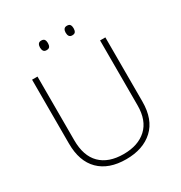

<svg xmlns="http://www.w3.org/2000/svg" viewBox="-206 -1043 1128 1198"><g transform="rotate(-30 358.0 -443.5)"><path d="M622 -252Q622 -123 550 -56.5Q478 10 356 10Q231 10 162.5 -58Q94 -126 94 -254V-714H133V-255Q133 -142 191.5 -84Q250 -26 358 -26Q463 -26 523.5 -82Q584 -138 584 -246V-714H622ZM237 -863Q237 -878 243.5 -887.5Q250 -897 265 -897Q282 -897 288 -887.5Q294 -878 294 -863Q294 -847 288 -837.5Q282 -828 265 -828Q250 -828 243.5 -837.5Q237 -847 237 -863ZM422 -863Q422 -878 428.5 -887.5Q435 -897 450 -897Q467 -897 473 -887.5Q479 -878 479 -863Q479 -847 473 -837.5Q467 -828 450 -828Q435 -828 428.5 -837.5Q422 -847 422 -863Z"/></g></svg>

Font: Noto Sans Thai ExtraLight
Style: Regular
Weight: 200
Designer: Monotype Design Team
Foundry: Monotype Imaging Inc.
Version: Version 2.001; ttfautohint (v1.8.4.7-5d5b)